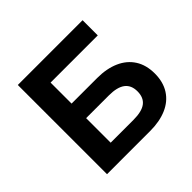

<svg xmlns="http://www.w3.org/2000/svg" viewBox="-170 -889 1073 1073"><g transform="rotate(-45 366.5 -352.5)"><path d="M101 0V-705H613V-585H240V-419H442Q517 -419 572.5 -394.5Q628 -370 658 -323Q688 -276 688 -209Q688 -142 658 -95Q628 -48 572.5 -24Q517 0 442 0ZM240 -110H420Q487 -110 518 -134Q549 -158 549 -207Q549 -256 517 -280Q485 -304 420 -304H240Z"/></g></svg>

Font: Nunito Sans 6pt
Style: Bold
Weight: 700
Version: Version 3.101;gftools[0.9.27]